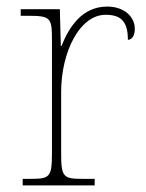

<svg xmlns="http://www.w3.org/2000/svg" viewBox="-20 -564 445 584"><path d="M49 0H268V-20H233C173 -20 166 -24 166 -98V-284C166 -407 223 -519 301 -519C346 -519 369 -501 369 -443C383 -443 390 -458 390 -476C390 -514 357 -544 306 -544C230 -544 190 -482 167 -424H165L162 -536H43V-516H61C134 -516 138 -512 138 -442V-98C138 -24 131 -20 71 -20H49Z"/></svg>

Font: Noto Serif Gurmukhi Thin
Style: Regular
Weight: 100
Designer: Vaibhav Singh and the Monotype Design Team
Foundry: Monotype Imaging Inc.
Version: Version 2.004